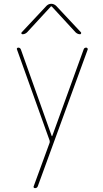

<svg xmlns="http://www.w3.org/2000/svg" viewBox="-20 -770 540 1010"><path d="M98.6 -589.8Q94.7 -589.8 92.8 -593.3Q90.8 -596.7 93.8 -599.6L224.6 -739.3Q235.4 -750 249.5 -750Q263.7 -750 275.4 -739.3L406.2 -599.6Q408.2 -596.7 406.2 -593.3Q404.3 -589.8 401.4 -589.8Q388.7 -589.8 377.9 -599.6L252 -736.3H250H248L122.1 -599.6Q111.3 -589.8 98.6 -589.8ZM241.2 -30.3 69.3 -509.8Q67.4 -513.7 69.8 -516.6Q72.3 -519.5 76.2 -519.5Q85.9 -519.5 89.8 -509.8L252 -54.7Q252 -53.7 253.9 -53.7Q254.9 -53.7 254.9 -54.7L419.9 -509.8Q422.9 -519.5 433.6 -519.5Q436.5 -519.5 439.5 -516.6Q442.4 -513.7 441.4 -509.8L178.7 210Q174.8 219.7 164.1 219.7Q160.2 219.7 157.7 216.8Q155.3 213.9 157.2 210L241.2 -19.5Q242.2 -25.4 241.2 -30.3Z"/></svg>

Font: Rounded-X Mgen+ 1m thin
Style: Regular
Weight: 100
Designer: [Source Han Sans]
Ryoko NISHIZUKA  (kana & ideographs); Paul D. Hunt (Latin, Greek & Cyrillic); Wenlong ZHANG  (bopomofo
Version: Version 1.059.20150602